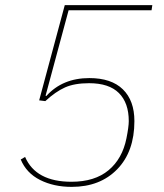

<svg xmlns="http://www.w3.org/2000/svg" viewBox="-20 -718 640 750"><path d="M575 -698 572 -678H248L158 -344L161 -343Q224 -413 329 -413Q415 -413 460 -369Q505 -325 505 -245Q505 -126 438 -57Q371 12 260 12Q190 12 136.5 -15Q83 -42 61 -95L78 -105Q120 -8 259 -8Q350 -8 404 -53Q458 -98 474 -178Q483 -223 483 -245Q483 -316 444.5 -354.5Q406 -393 328 -393Q271 -393 234 -376.5Q197 -360 157 -323L133 -326L233 -698Z"/></svg>

Font: IBM Plex Sans Thin
Style: Italic
Weight: 100
Italic angle: -11.31°
Designer: Mike Abbink, Paul van der Laan, Pieter van Rosmalen
Foundry: Bold Monday
Version: Version 3.0